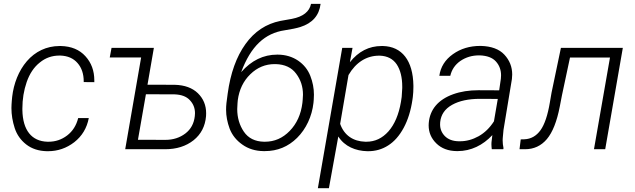

<svg xmlns="http://www.w3.org/2000/svg" viewBox="-20 -778 3308 1001"><path d="M227.1 -39.1C145 -41.5 98.6 -99.1 96.7 -204.1C96.7 -207 96.7 -210 96.7 -212.9C96.7 -260.7 104 -306.2 119.1 -350.1C134.3 -394 157.2 -428.2 187.5 -452.1C217.3 -476.6 251.5 -488.3 289.6 -488.3C291.5 -488.3 293.5 -488.3 295.4 -488.3C333 -486.8 362.8 -474.1 384.3 -449.2C405.8 -424.8 416.5 -392.6 416.5 -353.5C416.5 -352.5 416.5 -351.1 416.5 -350.1L471.7 -349.6C471.7 -352.5 471.7 -356 471.7 -358.9C471.7 -408.7 456.5 -450.7 425.3 -484.9C394.5 -519 352.1 -536.6 297.9 -538.1C295.4 -538.1 293 -538.1 291 -538.1C221.7 -538.1 163.1 -508.8 120.1 -459C77.1 -409.2 51.3 -341.8 43.5 -273.4L41.5 -252.4C40.5 -239.3 39.6 -226.6 39.6 -214.4C39.6 -179.7 45.4 -145 56.6 -110.4C67.9 -75.7 87.9 -47.4 116.7 -24.9C145.5 -2.4 181.6 9.3 224.1 10.3C226.1 10.3 228 10.3 230.5 10.3C280.8 10.3 326.7 -5.4 367.2 -36.6C407.7 -68.4 433.1 -110.4 442.9 -162.6H387.7C377.9 -124 358.9 -93.8 330.1 -71.8C301.3 -49.8 269 -39.1 233.4 -39.1C231.4 -39.1 229 -39.1 227.1 -39.1Z M552.2 -478.5H715.8L632.8 0H840.3C900.4 0 949.7 -15.6 989.3 -46.9C1028.3 -78.1 1049.8 -120.1 1054.2 -172.4C1054.7 -177.7 1054.7 -182.6 1054.7 -187.5C1054.7 -229 1040.5 -263.7 1011.7 -292C982.9 -319.8 942.9 -334.5 891.1 -335.9L749 -336.4L782.2 -528.3H561.5ZM890.1 -286.1C925.8 -284.7 952.1 -274.9 969.7 -255.9C987.8 -236.8 996.6 -214.4 996.6 -187.5C996.6 -182.6 996.1 -177.7 995.6 -172.4C991.2 -133.8 975.1 -104 946.3 -82C917.5 -60.1 882.8 -48.8 842.3 -48.8L699.2 -49.3L740.7 -286.6Z M1429.2 -493.2C1427.7 -493.2 1426.3 -493.2 1424.8 -493.2C1353.5 -493.2 1291 -462.9 1237.3 -401.9C1287.6 -537.1 1360.8 -605 1464.4 -620.1C1499 -625.5 1525.9 -630.9 1545.9 -637.2C1608.9 -657.2 1644 -697.3 1651.4 -757.8H1601.6C1593.3 -717.3 1560.1 -690.9 1502 -679.7L1441.4 -668.9C1367.2 -653.8 1306.6 -613.8 1259.8 -548.3C1212.4 -482.4 1181.6 -396.5 1167 -289.6L1160.6 -240.7C1159.2 -228.5 1158.7 -216.8 1158.7 -205.6C1158.7 -173.3 1165 -140.6 1177.2 -107.4C1189.9 -74.2 1211.9 -46.4 1243.2 -24.4C1273.9 -2.4 1311 9.3 1353.5 9.8C1356 9.8 1358.9 9.8 1361.3 9.8C1426.3 9.8 1482.4 -13.2 1528.8 -59.1C1575.7 -105.5 1606.4 -170.9 1614.3 -241.7L1615.7 -258.3C1616.2 -267.1 1616.7 -275.9 1616.7 -284.2C1616.7 -317.9 1610.4 -350.6 1597.7 -382.8C1585 -415 1564 -441.4 1534.2 -461.9C1504.4 -481.9 1469.7 -492.7 1429.2 -493.2ZM1417.5 -443.8C1464.8 -442.4 1500.5 -425.8 1523.9 -394C1547.9 -362.3 1559.6 -325.7 1559.6 -284.2C1559.6 -275.4 1559.1 -266.6 1558.1 -257.8L1556.6 -241.7C1549.3 -181.6 1526.9 -132.8 1490.2 -95.2C1453.6 -57.6 1410.6 -39.1 1361.3 -39.1C1359.9 -39.1 1357.9 -39.1 1356.4 -39.1C1309.6 -40 1274.4 -57.6 1251.5 -91.3C1228.5 -125 1216.8 -164.6 1216.8 -209.5C1216.8 -219.2 1217.3 -229.5 1218.3 -239.7L1219.7 -255.9C1227.1 -310.5 1248.5 -355.5 1285.2 -391.1C1321.3 -426.3 1363.8 -443.8 1412.1 -443.8C1414.1 -443.8 1415.5 -443.8 1417.5 -443.8Z M1894.5 10.3C1896.5 10.3 1897.9 10.3 1899.9 10.3C1937.5 10.3 1972.2 0.5 2003.4 -19.5C2035.2 -39.6 2062 -69.8 2084.5 -111.3C2106.9 -152.8 2122.1 -201.7 2130.4 -258.8L2132.3 -272.5C2134.3 -289.1 2135.3 -306.6 2135.3 -324.2C2135.3 -327.1 2135.3 -329.6 2135.3 -332C2133.3 -462.4 2075.7 -535.6 1976.6 -538.1C1974.1 -538.1 1972.2 -538.1 1969.7 -538.1C1903.8 -538.1 1848.6 -509.8 1804.2 -453.6L1817.9 -528.3H1764.2L1637.2 203.1H1694.8L1743.7 -66.4C1776.9 -14.2 1834 8.8 1894.5 10.3ZM2070.3 -246.6C2059.1 -180.7 2037.1 -129.4 2005.4 -93.3C1973.1 -57.1 1935.1 -39.1 1890.1 -39.1C1888.2 -39.1 1886.2 -39.1 1884.3 -39.1C1821.3 -41 1774.4 -72.3 1753.4 -132.3L1796.9 -386.7C1835.4 -453.1 1891.1 -487.8 1956.5 -487.8C1958 -487.8 1959 -487.8 1960.4 -487.8C1999.5 -486.3 2028.8 -471.2 2048.3 -442.4C2067.4 -413.6 2077.1 -374.5 2077.1 -326.2C2077.1 -323.7 2077.1 -321.3 2077.1 -318.8L2074.2 -272.5Z M2604 0 2605 -5.9C2602.1 -19.5 2600.6 -33.2 2600.6 -46.9C2600.6 -50.8 2601.1 -54.2 2601.1 -58.1L2605 -100.6L2648.9 -366.2C2649.9 -374 2650.4 -381.8 2650.4 -389.6C2650.4 -429.2 2636.7 -463.9 2609.4 -493.2C2582.5 -522 2541.5 -537.1 2487.3 -538.6C2485.8 -538.6 2484.9 -538.6 2483.9 -538.6C2429.2 -538.6 2381.8 -524.4 2341.3 -495.6C2300.8 -466.8 2276.9 -429.2 2270.5 -382.8H2327.6C2335 -415 2352.5 -440.9 2380.4 -460.4C2408.7 -479.5 2440.9 -489.3 2477.5 -489.3C2479 -489.3 2480 -489.3 2481.4 -489.3C2519.5 -487.8 2547.4 -477.5 2565.4 -457.5C2583.5 -437.5 2592.3 -413.1 2592.3 -385.3C2592.3 -379.4 2591.8 -373.5 2591.3 -367.7L2582.5 -307.1L2474.6 -307.6C2425.8 -307.6 2381.8 -300.8 2342.3 -286.6C2263.7 -258.3 2220.7 -206.1 2215.3 -136.2C2214.8 -132.3 2214.8 -128.4 2214.8 -124.5C2214.8 -87.9 2228 -56.6 2254.9 -30.3C2281.2 -4.4 2316.9 9.3 2361.3 9.8C2362.8 9.8 2364.3 9.8 2365.7 9.8C2435.5 9.8 2498 -21 2546.9 -73.7L2542.5 -37.1C2542.5 -33.7 2542 -30.3 2542 -26.4C2542 -17.6 2543 -8.8 2543.9 0ZM2371.1 -41.5C2340.3 -42 2316.4 -51.3 2299.3 -68.4C2282.7 -85.4 2274.4 -106 2274.4 -129.4C2274.4 -133.3 2274.4 -137.2 2274.9 -141.1C2278.8 -180.2 2299.3 -210.4 2336.9 -231.4C2374.5 -252.4 2422.9 -262.7 2481.9 -262.7L2575.2 -262.2L2555.2 -145.5C2533.7 -111.8 2507.3 -85.9 2475.6 -67.9C2443.8 -50.3 2411.6 -41.5 2378.4 -41.5C2376 -41.5 2373.5 -41.5 2371.1 -41.5Z M2904.3 -528.3 2855.5 -294.9 2846.7 -243.7C2835.4 -176.8 2819.3 -128.9 2797.9 -99.1C2776.4 -69.3 2748.5 -53.2 2713.9 -51.8L2694.8 -51.3L2688.5 0H2712.4C2713.9 0 2715.8 0 2717.3 0C2763.2 0 2801.3 -17.6 2831.1 -52.7C2860.8 -87.9 2883.3 -144.5 2898.4 -222.2L2909.7 -280.8L2951.7 -478H3160.2L3076.7 0H3135.3L3227.1 -528.3Z"/></svg>

Font: Roboto Light
Style: Italic
Weight: 300
Italic angle: -12°
Designer: Google
Version: Version 2.137; 2017